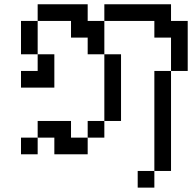

<svg xmlns="http://www.w3.org/2000/svg" viewBox="-20 -712 886 886"><path d="M76.9 -615.4H153.8V-538.5H76.9ZM76.9 -538.5H153.8V-461.5H76.9ZM153.8 -692.3H230.8V-615.4H153.8ZM230.8 -692.3H307.7V-615.4H230.8ZM307.7 -692.3H384.6V-615.4H307.7ZM461.5 -692.3H538.5V-615.4H461.5ZM538.5 -692.3H615.4V-615.4H538.5ZM615.4 -692.3H692.3V-615.4H615.4ZM692.3 -692.3H769.2V-615.4H692.3ZM692.3 -615.4H769.2V-538.5H692.3ZM769.2 -615.4H846.2V-538.5H769.2ZM769.2 -538.5H846.2V-461.5H769.2ZM153.8 -461.5H230.8V-384.6H153.8ZM153.8 -384.6H230.8V-307.7H153.8ZM76.9 -384.6H153.8V-307.7H76.9ZM384.6 -615.4H461.5V-538.5H384.6ZM384.6 -538.5H461.5V-461.5H384.6ZM307.7 -615.4H384.6V-538.5H307.7ZM461.5 -461.5H538.5V-384.6H461.5ZM461.5 -384.6H538.5V-307.7H461.5ZM461.5 -307.7H538.5V-230.8H461.5ZM461.5 -230.8H538.5V-153.8H461.5ZM384.6 -153.8H461.5V-76.9H384.6ZM307.7 -76.9H384.6V0H307.7ZM230.8 -76.9H307.7V0H230.8ZM230.8 -153.8H307.7V-76.9H230.8ZM153.8 -153.8H230.8V-76.9H153.8ZM76.9 -76.9H153.8V0H76.9ZM769.2 -461.5H846.2V-384.6H769.2ZM692.3 -384.6H769.2V-307.7H692.3ZM692.3 -307.7H769.2V-230.8H692.3ZM692.3 -230.8H769.2V-153.8H692.3ZM692.3 -153.8H769.2V-76.9H692.3ZM692.3 -76.9H769.2V0H692.3ZM692.3 0H769.2V76.9H692.3ZM615.4 76.9H692.3V153.8H615.4Z"/></svg>

Font: Jacquarda Bastarda 9
Style: Regular
Weight: 400
Designer: Sarah Cadigan-Fried
Version: Version 1.000; ttfautohint (v1.8.4.7-5d5b)